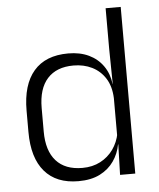

<svg xmlns="http://www.w3.org/2000/svg" viewBox="-50 -706 630 761"><g transform="rotate(-5 265.0 -326.0)"><path d="M232 10.5Q144 10.5 97.5 -43.8Q51 -98 51 -201V-285.5Q51 -389 97.8 -443.2Q144.5 -497.5 235 -497.5Q281.5 -497.5 316.8 -480.8Q352 -464 373.5 -433.2Q395 -402.5 400 -361H420L400 -305.5Q398 -352.5 378 -384Q358 -415.5 325.2 -431.8Q292.5 -448 251.5 -448Q184 -448 147.8 -408Q111.5 -368 111.5 -290.5V-197.5Q111.5 -121 147.5 -80.8Q183.5 -40.5 252 -40.5Q292.5 -40.5 323.5 -56.8Q354.5 -73 374.8 -101.2Q395 -129.5 402 -166L418 -121H400.5Q394 -85 373.2 -55Q352.5 -25 317.5 -7.2Q282.5 10.5 232 10.5ZM458.5 0H398L401.5 -122L400 -142V-347.5L400.5 -362L398.5 -500.5V-663H458.5Z"/></g></svg>

Font: Anek Kannada Light
Style: Regular
Weight: 300
Designer: Vaishnavi Murthy, Maithili Shingre (Kannada) & Yesha Goshar (Latin)
Foundry: Ek Type
Version: Version 1.003